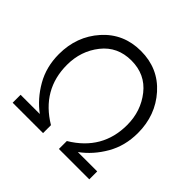

<svg xmlns="http://www.w3.org/2000/svg" viewBox="-166 -840 1010 1010"><g transform="rotate(45 339.0 -335.0)"><path d="M633 -353Q633 -258 589.5 -182.5Q546 -107 480 -59H624V0H398V-59Q563 -158 563 -343Q563 -446 502.5 -522.5Q442 -599 339 -599Q236 -599 175.5 -522.5Q115 -446 115 -343Q115 -158 280 -59V0H54V-59H197Q132 -107 88.5 -182.5Q45 -258 45 -353Q45 -485 127.5 -577.5Q210 -670 339 -670Q468 -670 550.5 -577.5Q633 -485 633 -353Z"/></g></svg>

Font: Questrial
Style: Regular
Weight: 400
Designer: Joe Prince
Foundry: Joe Prince
Version: Version 1.002